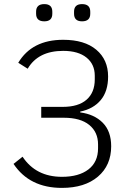

<svg xmlns="http://www.w3.org/2000/svg" viewBox="-20 -904 626 936"><path d="M196 -800Q156 -800 156 -837V-847Q156 -884 196 -884Q235 -884 235 -847V-837Q235 -800 196 -800ZM380 -800Q341 -800 341 -837V-847Q341 -884 380 -884Q420 -884 420 -847V-837Q420 -800 380 -800ZM282 12Q124 12 46 -105L90 -140Q155 -42 282 -42Q364 -42 411 -78Q458 -114 458 -181V-200Q458 -260 415 -295Q372 -330 291 -330H181V-383H286Q362 -383 402 -418Q442 -453 442 -517V-535Q442 -591 401.5 -623.5Q361 -656 288 -656Q166 -656 115 -569L69 -598Q136 -710 288 -710Q392 -710 449.5 -661.5Q507 -613 507 -531Q507 -459 471 -416Q435 -373 371 -360V-356Q440 -347 481 -305.5Q522 -264 522 -191Q522 -98 457.5 -43Q393 12 282 12Z"/></svg>

Font: IBM Plex Sans Light
Style: Regular
Weight: 300
Designer: Mike Abbink, Paul van der Laan, Pieter van Rosmalen
Foundry: Bold Monday
Version: Version 3.0